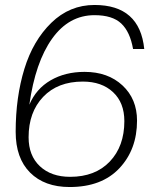

<svg xmlns="http://www.w3.org/2000/svg" viewBox="-20 -742 610 772"><path d="M260 10Q159 10 101 -48Q43 -106 43 -212Q43 -351 78 -465Q113 -579 186.5 -650.5Q260 -722 360 -722Q542 -722 560 -545H515Q503 -614 467.5 -647.5Q432 -681 360 -681Q257 -681 189.5 -586.5Q122 -492 98 -321Q125 -385 183.5 -419Q242 -453 320 -453Q414 -453 472.5 -398.5Q531 -344 531 -257Q531 -141 460 -65.5Q389 10 260 10ZM262 -31Q363 -31 421.5 -92.5Q480 -154 480 -255Q480 -329 434.5 -371.5Q389 -414 313 -414Q212 -414 153.5 -352.5Q95 -291 95 -190Q95 -116 140.5 -73.5Q186 -31 262 -31Z"/></svg>

Font: Creato Display Light
Style: Italic
Weight: 300
Italic angle: -10°
Version: Version 1.000